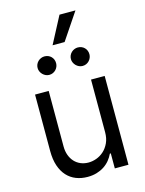

<svg xmlns="http://www.w3.org/2000/svg" viewBox="-141 -1049 862 1139"><g transform="rotate(-15 290.5 -479.5)"><path d="M420.5 -545.5H504.3V0H420.5V-92.3H414.8Q405.2 -71.7 390.3 -53.4Q375.4 -35.2 355.1 -21.8Q334.9 -8.5 309.3 -0.7Q283.7 7.1 252.8 7.1Q214.5 7.1 182.2 -5.5Q149.9 -18.1 126.4 -43.7Q103 -69.2 89.8 -108Q76.7 -146.7 76.7 -198.9V-545.5H160.5V-204.5Q160.5 -174.7 169.4 -150.6Q178.3 -126.4 194.1 -109.4Q209.9 -92.3 231.9 -83.1Q253.9 -73.9 279.8 -73.9Q303.3 -73.9 328.1 -82.7Q353 -91.6 373.6 -110.1Q394.2 -128.6 407.3 -156.6Q420.5 -184.7 420.5 -223ZM339.5 -965.9H437.5L326.7 -801.1H252.8ZM188.9 -636.4Q177.9 -636.4 167.6 -641Q157.3 -645.6 149.3 -653.6Q141.3 -661.6 136.7 -671.9Q132.1 -682.2 132.1 -693.2Q132.1 -705.6 136.7 -715.9Q141.3 -726.2 149.3 -733.8Q157.3 -741.5 167.6 -745.7Q177.9 -750 188.9 -750Q201.3 -750 211.6 -745.7Q221.9 -741.5 229.6 -733.8Q237.2 -726.2 241.5 -715.9Q245.7 -705.6 245.7 -693.2Q245.7 -682.2 241.5 -671.9Q237.2 -661.6 229.6 -653.6Q221.9 -645.6 211.6 -641Q201.3 -636.4 188.9 -636.4ZM393.5 -636.4Q382.5 -636.4 372.2 -641Q361.9 -645.6 353.9 -653.6Q345.9 -661.6 341.3 -671.9Q336.6 -682.2 336.6 -693.2Q336.6 -705.6 341.3 -715.9Q345.9 -726.2 353.9 -733.8Q361.9 -741.5 372.2 -745.7Q382.5 -750 393.5 -750Q405.9 -750 416.2 -745.7Q426.5 -741.5 434.1 -733.8Q441.8 -726.2 446 -715.9Q450.3 -705.6 450.3 -693.2Q450.3 -682.2 446 -671.9Q441.8 -661.6 434.1 -653.6Q426.5 -645.6 416.2 -641Q405.9 -636.4 393.5 -636.4Z"/></g></svg>

Font: Fast_Sans
Style: Regular
Weight: 400
Designer: Rasmus Andersson
Foundry: rsms
Version: Version 3.018;git-588b23468